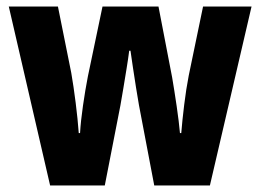

<svg xmlns="http://www.w3.org/2000/svg" viewBox="-20 -570 800 590"><path d="M407 -247Q403 -270 398 -301Q393 -332 388.5 -362.5Q384 -393 381 -414H377Q374 -390 369 -359.5Q364 -329 359 -298.5Q354 -268 350 -246L302 0H134L7 -550H158L199 -346Q206 -306 212.5 -254.5Q219 -203 222 -161H226Q228 -197 235 -245.5Q242 -294 250 -335L295 -550H467L509 -332Q516 -291 523 -243Q530 -195 533 -161H537Q540 -199 546 -248Q552 -297 560 -338L604 -550H753L625 0H454Z"/></svg>

Font: Noto Sans Ethiopic Condensed ExtraBold
Style: Regular
Weight: 800
Width: 3
Designer: Monotype Design Team
Foundry: Monotype Imaging Inc.
Version: Version 2.102; ttfautohint (v1.8.4.7-5d5b)